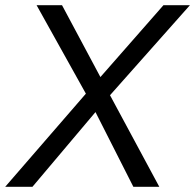

<svg xmlns="http://www.w3.org/2000/svg" viewBox="-53 -720 752 740"><path d="M278 -359 88 -700H186L334 -423L577 -700H679L371 -353L561 0H461L315 -288L72 0H-33Z"/></svg>

Font: Oak Sans
Style: Italic
Weight: 400
Italic angle: -9.49998°
Foundry: Erik Kennedy, Walven
Version: Version 1.000